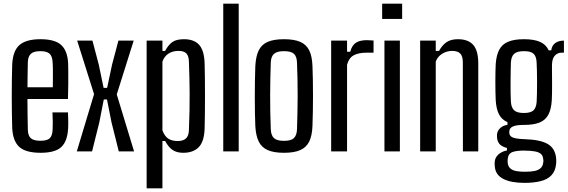

<svg xmlns="http://www.w3.org/2000/svg" viewBox="-20 -820 3076 1040"><path d="M200.4 7.6Q119.7 7.6 84.8 -23.9Q49.9 -55.4 46.2 -125.9Q45.1 -161.6 44.4 -205.7Q43.7 -249.9 43.7 -297.1Q43.7 -344.3 44.3 -389.8Q44.8 -435.3 46.2 -472.9Q50.1 -545.7 86.1 -576.6Q122.1 -607.6 199.2 -607.6Q277.3 -607.6 311.5 -576.3Q345.8 -544.9 349.1 -476.5Q349.6 -464.5 349.8 -432.9Q350.1 -401.2 349.8 -360.8Q349.6 -320.5 348.1 -283.7H128.6Q128.6 -243.6 129.3 -202Q130.1 -160.4 130.8 -117.2Q131.8 -83.7 147.8 -70.6Q163.7 -57.5 198.8 -57.5Q234.3 -57.5 248.9 -70.6Q263.5 -83.7 265 -117.4Q266 -132.8 265.9 -158.1Q265.7 -183.4 264.2 -211.1H348.1Q349.1 -195.2 349.6 -168.8Q350.1 -142.4 349.1 -125.9Q345.4 -54.3 311.8 -23.4Q278.2 7.6 200.4 7.6ZM128.8 -347.4H266Q266.4 -374.7 266.6 -402.7Q266.8 -430.8 266.4 -452.6Q265.9 -474.3 265 -483.6Q263.1 -516.7 247.7 -529.8Q232.3 -542.9 199.2 -542.9Q162.2 -542.9 147 -528.4Q131.8 -514 130.8 -483.6Q130.3 -450.1 129.5 -415.6Q128.8 -381.2 128.8 -347.4Z M396 0 489.5 -310.1 398 -600H480.7L514.7 -471.2L541.2 -344.2H560.3L587.3 -471.2L621.4 -600H704.2L612.4 -308.6L706.2 0H623.4L584.1 -156.9L559.5 -281.1H542.2L517.9 -156.9L478.7 0Z M774.3 200V-600H859.8V-544.1H874.4Q891.3 -576.2 913.1 -591.9Q934.9 -607.6 976.3 -607.6Q1030.7 -607.6 1058.2 -577.8Q1085.7 -547.9 1088.3 -478.4Q1089.3 -448.3 1089.8 -400.9Q1090.4 -353.5 1090.4 -300.9Q1090.4 -248.3 1089.8 -200.7Q1089.3 -153.1 1088.3 -121.6Q1085.7 -52.6 1056.2 -22.5Q1026.6 7.6 972.2 7.6Q938.1 7.6 915.5 -7.2Q893 -22.1 874.4 -56.3H859.8V200ZM942.8 -56.1Q972.1 -56.1 987.4 -70.2Q1002.6 -84.2 1003.3 -115.4Q1005.8 -174.8 1006.6 -222.9Q1007.4 -271 1007.2 -313.8Q1007 -356.6 1006 -398.5Q1005 -440.3 1003.3 -486.5Q1002.6 -516.7 989.5 -530.5Q976.4 -544.3 947 -544.3Q915.7 -544.3 893.1 -530Q870.6 -515.7 859.8 -486.6V-113.8Q871.7 -82 891.4 -69.1Q911 -56.1 942.8 -56.1Z M1189.3 0V-800H1273V0Z M1518 7.6Q1463 7.6 1430 -7Q1396.9 -21.7 1381.4 -53.4Q1365.8 -85.1 1363 -136.9Q1361.6 -167.1 1360.9 -207.8Q1360.2 -248.5 1360.2 -293.8Q1360.2 -339.1 1360.9 -383Q1361.6 -427 1363 -462.9Q1365.9 -515.6 1381.5 -547.3Q1397.1 -578.9 1430.1 -593.3Q1463.1 -607.6 1518 -607.6Q1574.2 -607.6 1607.1 -592.9Q1640 -578.1 1655.3 -546.5Q1670.6 -514.8 1672.5 -462.9Q1673.9 -430.1 1674.7 -388.6Q1675.4 -347.1 1675.4 -303.1Q1675.4 -259.1 1674.7 -216.4Q1673.9 -173.7 1672.5 -136.9Q1670.5 -85.1 1655 -53.4Q1639.5 -21.7 1606.6 -7Q1573.7 7.6 1518 7.6ZM1518 -57.1Q1556.9 -57.1 1572.1 -72.1Q1587.4 -87.2 1588.7 -118.8Q1590.2 -164.4 1591.1 -209.1Q1592.1 -253.8 1592.3 -298.7Q1592.5 -343.7 1591.5 -389.2Q1590.6 -434.7 1588.7 -481.8Q1587.4 -514.9 1571.7 -528.9Q1556.1 -542.9 1518 -542.9Q1480.3 -542.9 1464 -528.1Q1447.7 -513.3 1446.7 -480.6Q1445.3 -440.1 1444.4 -396.3Q1443.5 -352.5 1443.3 -306.3Q1443.1 -260.2 1444 -213.2Q1445 -166.2 1446.8 -119.6Q1448.2 -86.4 1464.2 -71.7Q1480.3 -57.1 1518 -57.1Z M1773.8 0V-600H1859.9V-539.7H1877.3Q1886 -574.3 1907.6 -588.3Q1929.2 -602.4 1966.1 -602.4Q1975.1 -602.4 1984.9 -601.6Q1994.7 -600.8 2003.4 -600.6V-534.7H1966.9Q1921 -534.7 1895.2 -520.1Q1869.4 -505.6 1859.9 -469.3V0Z M2050 -717.6V-800H2158.3V-717.6ZM2062.4 0V-600H2146V0Z M2255.8 0V-600H2340.3V-544.1H2358.1Q2375.4 -575.8 2398.9 -591.7Q2422.4 -607.6 2460.4 -607.6Q2515.8 -607.6 2543 -577.2Q2570.2 -546.7 2570.6 -478.4V0H2487.4L2487 -485Q2486.6 -516.2 2472.7 -530.2Q2458.8 -544.3 2429.2 -544.3Q2400.6 -544.3 2375.4 -529Q2350.3 -513.7 2340.3 -486.2V0Z M2821.8 170.6Q2748.7 170.6 2706.8 149.4Q2665 128.2 2660.6 85Q2659.9 78.4 2659.5 71.7Q2659.1 65.1 2659.4 59.5Q2660.8 32.6 2680.8 15.8Q2700.8 -1 2726 -4.9V-18.4Q2697.2 -26.3 2685.9 -39.7Q2674.6 -53.2 2672.6 -71.6Q2672.3 -74.7 2672 -80.5Q2671.7 -86.3 2672.2 -91.9Q2674 -111.9 2689.6 -126.3Q2705.2 -140.8 2728.7 -143.7V-158.3Q2696.6 -172.9 2682.3 -201.7Q2667.9 -230.5 2665.1 -277.8Q2664.2 -295.7 2663.7 -321.7Q2663.2 -347.7 2663.2 -375.7Q2663.2 -403.8 2663.7 -429.3Q2664.2 -454.9 2665.1 -472.5Q2668.5 -521.5 2684.4 -551.1Q2700.2 -580.7 2732.8 -594.1Q2765.4 -607.6 2817.8 -607.6Q2872.1 -607.6 2904.6 -593.5Q2937.2 -579.4 2952.1 -547.4H2966Q2968.9 -572.9 2987.1 -586.4Q3005.3 -600 3034.6 -600V-534.7H3023Q2999.2 -534.7 2984.6 -517.9Q2969.9 -501.1 2969.9 -465.6V-438.8Q2969.9 -434.9 2970.1 -415.3Q2970.3 -395.8 2970.4 -369.3Q2970.4 -342.9 2970.2 -317.7Q2969.9 -292.6 2968.9 -277.8Q2966 -228.4 2950.3 -198.8Q2934.5 -169.2 2902.4 -156.2Q2870.3 -143.3 2817.4 -143.3Q2777 -143.7 2757.8 -134.8Q2738.6 -126 2738.6 -106.3V-101Q2739 -88.6 2747.8 -81.2Q2756.5 -73.9 2774.9 -70.4Q2793.4 -66.9 2823.9 -66Q2907.2 -63.3 2947.1 -39.9Q2987.1 -16.4 2992.3 36.5Q2993 43.3 2993.1 51.5Q2993.2 59.7 2992.3 67.1Q2988.8 106.1 2967.1 129.2Q2945.3 152.3 2907.9 161.4Q2870.4 170.6 2821.8 170.6ZM2822.8 110.3Q2853.4 110.3 2874.5 106.3Q2895.7 102.2 2907.7 91.4Q2919.8 80.6 2922.2 62.4Q2923.6 55.9 2923.5 50.4Q2923.4 44.9 2922 38.6Q2920 22.4 2909.4 13.3Q2898.7 4.2 2877.9 0.2Q2857.1 -3.8 2822.8 -4.2Q2781.4 -5 2757.5 3Q2733.5 10.9 2730.3 40.2Q2729.5 48.6 2729.5 53Q2729.5 57.4 2730.3 63.2Q2732.7 82.3 2744.3 92.4Q2755.8 102.6 2775.7 106.5Q2795.5 110.3 2822.8 110.3ZM2817.8 -208Q2854.7 -208 2869.7 -222.3Q2884.7 -236.7 2887 -269.3Q2888 -285.5 2888.5 -314.9Q2889.1 -344.2 2889.1 -377.1Q2889.1 -409.9 2888.3 -438.6Q2887.6 -467.4 2886.6 -483Q2885.1 -515 2870 -529Q2855 -542.9 2818.2 -542.9Q2781.4 -542.9 2765.3 -528.7Q2749.1 -514.5 2747.3 -480.6Q2746.8 -466.3 2746.3 -437.8Q2745.7 -409.4 2745.5 -376.4Q2745.3 -343.4 2745.8 -314.5Q2746.3 -285.6 2747.3 -270.1Q2749.2 -237.4 2764.7 -222.7Q2780.1 -208 2817.8 -208Z"/></svg>

Font: Big Shoulders Thin
Style: Regular
Weight: 100
Version: Version 2.002